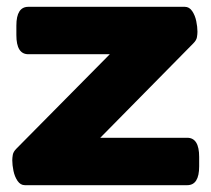

<svg xmlns="http://www.w3.org/2000/svg" viewBox="-20 -543 620 563"><path d="M53 0Q40 0 31.5 -12.5Q23 -25 19.5 -42Q16 -59 16 -73Q16 -80 17.5 -89Q19 -98 28 -107L302 -384H63Q28 -384 28 -440V-468Q28 -523 63 -523H522Q535 -523 543.5 -510.5Q552 -498 555.5 -481Q559 -464 559 -450Q559 -443 557.5 -434Q556 -425 547 -416L274 -139H529Q564 -139 564 -83V-55Q564 0 529 0Z"/></svg>

Font: Asap Expanded ExtraBold
Style: Regular
Weight: 800
Width: 7
Designer: Pablo Cosgaya
Foundry: Omnibus-Type
Version: Version 3.001; ttfautohint (v1.8.4.7-5d5b)